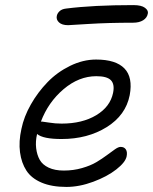

<svg xmlns="http://www.w3.org/2000/svg" viewBox="-20 -717 606 761"><path d="M250 -617.2Q225.6 -617.2 213.9 -628.2Q202.1 -639.2 205.1 -653.8Q207 -664.1 216.1 -672.6Q225.1 -681.2 242.2 -683.1Q350.1 -696.8 508.8 -696.8Q540.5 -696.8 554.7 -686Q568.8 -675.3 565.9 -663.1Q563 -646.5 547.4 -636.7Q531.7 -627 507.8 -627Q411.1 -627 331.8 -622.1Q252.4 -617.2 250 -617.2ZM243.2 23.9Q185.1 23.9 144.8 6.8Q104.5 -10.3 84.7 -40.8Q64.9 -71.3 59.3 -113.5Q53.7 -155.8 64.9 -206.1Q74.7 -254.4 102.3 -303Q129.9 -351.6 168.5 -391.4Q207 -431.2 258.1 -456.1Q309.1 -481 360.8 -481Q439 -481 473.1 -445.8Q507.3 -410.6 494.1 -339.8Q478.5 -260.3 402.8 -213.1Q327.1 -166 224.1 -166Q150.4 -166 127 -186Q120.1 -156.2 123.3 -129.6Q126.5 -103 137.5 -83.5Q148.4 -64 172.9 -52.5Q197.3 -41 232.9 -41Q271 -41 304.9 -50.8Q338.9 -60.5 361.8 -74.2Q384.8 -87.9 403.1 -101.6Q421.4 -115.2 435.3 -125Q449.2 -134.8 458 -134.8Q472.2 -134.8 478.8 -124.8Q485.4 -114.7 481.9 -97.2Q477.1 -73.7 440.9 -45.4Q404.8 -17.1 349.6 3.4Q294.4 23.9 243.2 23.9ZM147.9 -234.9Q151.9 -234.9 175.3 -231Q198.7 -227.1 224.1 -227.1Q306.2 -227.1 361.6 -260.5Q417 -293.9 428.2 -349.1Q435.1 -382.8 419.7 -398.9Q404.3 -415 361.8 -415Q292.5 -415 231.7 -363.3Q170.9 -311.5 142.1 -234.9Z"/></svg>

Font: Shantell Sans Bouncy
Style: Italic
Weight: 300
Italic angle: -11.31°
Designer: Stephen Nixon, Anya Danilova, Shantell Martin
Foundry: Arrow Type
Version: Version 1.006;[9816181b4]